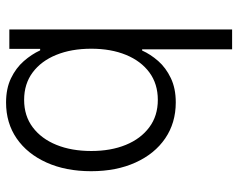

<svg xmlns="http://www.w3.org/2000/svg" viewBox="-96 -672 778 627"><g transform="rotate(90 293.5 -359.0)"><path d="M315.4 10.7Q269.5 10.7 236.1 -5.4Q202.6 -21.5 180.2 -47.1Q157.7 -72.8 145 -100.6H140.1V0H76.7V-727.5H141.6V-433.6H145.5Q157.7 -460.9 179.7 -486.1Q201.7 -511.2 235.4 -527.3Q269 -543.5 314.9 -543.5Q381.8 -543.5 432.4 -509Q482.9 -474.6 511.2 -412.1Q539.6 -349.6 539.6 -267.1Q539.6 -184.1 511.2 -121.3Q482.9 -58.6 432.6 -23.9Q382.3 10.7 315.4 10.7ZM306.6 -48.3Q358.9 -48.3 396.2 -76.4Q433.6 -104.5 453.6 -153.8Q473.6 -203.1 473.6 -267.6Q473.6 -331.5 453.6 -380.4Q433.6 -429.2 396.2 -457Q358.9 -484.9 306.6 -484.9Q254.4 -484.9 217 -457.3Q179.7 -429.7 159.7 -380.9Q139.6 -332 139.6 -267.6Q139.6 -202.6 159.7 -153.3Q179.7 -104 217 -76.2Q254.4 -48.3 306.6 -48.3Z"/></g></svg>

Font: Inter 20pt Light
Style: Regular
Weight: 300
Version: Version 4.001;git-66647c0bb